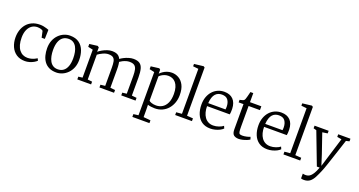

<svg xmlns="http://www.w3.org/2000/svg" viewBox="-52 -1699 5287 2829"><g transform="rotate(20 2591.0 -284.0)"><path d="M26 -271Q25.5 -330.5 42.5 -384.2Q59.5 -438 94 -479.8Q128.5 -521.5 181 -545.8Q233.5 -570 304 -570Q333 -570 360.2 -564.8Q387.5 -559.5 409.2 -552.5Q431 -545.5 444 -540L440 -397H390L369 -493Q367.5 -501 354.2 -507.8Q341 -514.5 322 -518.8Q303 -523 283 -523Q231.5 -523 193.2 -496.2Q155 -469.5 133.8 -420Q112.5 -370.5 112 -302Q111.5 -237 125.2 -188.8Q139 -140.5 163.5 -109.2Q188 -78 221 -62.5Q254 -47 292 -47Q322.5 -47 350.5 -54.2Q378.5 -61.5 401.2 -72Q424 -82.5 439 -93L455 -60Q436.5 -41.5 407.2 -25.2Q378 -9 343.2 1Q308.5 11 274 11Q193 11 138 -26.5Q83 -64 54.8 -128Q26.5 -192 26 -271Z M518.5 -281Q518.5 -349.5 540.2 -403Q562 -456.5 599 -493.8Q636 -531 681.8 -550.5Q727.5 -570 775.5 -570Q865 -570 919.2 -529.8Q973.5 -489.5 998 -423Q1022.5 -356.5 1022.5 -278Q1022.5 -210 1000.8 -156.2Q979 -102.5 942 -65.2Q905 -28 859.2 -8.5Q813.5 11 765.5 11Q698.5 11 651.2 -12.2Q604 -35.5 574.8 -76Q545.5 -116.5 532 -169.2Q518.5 -222 518.5 -281ZM770.5 -41Q821 -41 857 -67Q893 -93 912.2 -144.5Q931.5 -196 931.5 -272Q931.5 -321.5 922.8 -366Q914 -410.5 895.2 -444.8Q876.5 -479 846 -498.5Q815.5 -518 771.5 -518Q720.5 -518 684.2 -492Q648 -466 628.8 -414.8Q609.5 -363.5 609.5 -287Q609.5 -237 618.5 -192.5Q627.5 -148 646.5 -113.8Q665.5 -79.5 696.2 -60.2Q727 -41 770.5 -41Z M1094 0V-43L1158 -51V-489L1081 -506V-551L1208 -567L1230 -551V-507L1229 -482Q1251 -501 1285.8 -521Q1320.5 -541 1360 -554.5Q1399.5 -568 1435 -568Q1471 -568 1497.2 -560.2Q1523.5 -552.5 1541.5 -536Q1559.5 -519.5 1571 -494Q1589 -509 1622.5 -526.2Q1656 -543.5 1695.5 -555.8Q1735 -568 1771 -568Q1834.5 -568 1869.2 -543.5Q1904 -519 1917.5 -467.5Q1931 -416 1931 -335V-51L2007 -43V0H1783V-43L1851 -51V-332Q1851 -389.5 1842.2 -428.5Q1833.5 -467.5 1807.8 -487.2Q1782 -507 1731 -507Q1704.5 -507 1677 -498.8Q1649.5 -490.5 1625.2 -478Q1601 -465.5 1584 -453Q1587.5 -437 1589.8 -418.2Q1592 -399.5 1593 -378.2Q1594 -357 1594 -333V-51L1670 -43V0H1441V-43L1513 -51V-334Q1513 -392 1505.8 -430.2Q1498.5 -468.5 1475 -487.2Q1451.5 -506 1403 -506Q1361 -506 1315.5 -485Q1270 -464 1239 -440V-51L1310 -43V0Z M2592 -298Q2592 -233.5 2572 -177.5Q2552 -121.5 2515 -79Q2478 -36.5 2426 -12.8Q2374 11 2310 11Q2283 11 2251.8 6.8Q2220.5 2.5 2200 -5L2202 80V188L2313 198V242H2045V198L2122 188V-489L2044 -506V-551L2172 -567H2174L2192 -551V-490Q2209.5 -508 2235.8 -526.5Q2262 -545 2296.5 -557.5Q2331 -570 2373 -570Q2428.5 -570 2478.8 -542Q2529 -514 2560.5 -454Q2592 -394 2592 -298ZM2340 -509Q2308.5 -509 2281.5 -499.8Q2254.5 -490.5 2234 -477Q2213.5 -463.5 2202 -451V-70Q2209.5 -58 2241.2 -47Q2273 -36 2314 -36Q2367.5 -36 2410.8 -62.5Q2454 -89 2479.5 -143.8Q2505 -198.5 2505 -284Q2505 -343.5 2492 -386.2Q2479 -429 2456 -456.2Q2433 -483.5 2403.2 -496.2Q2373.5 -509 2340 -509Z M2716.5 -51V-756L2631.5 -765V-802L2776.5 -819H2777.5L2796.5 -806V-50L2891.5 -43V0H2628.5V-43Z M3180 11Q3101 11 3047.2 -26Q2993.5 -63 2966.2 -128.8Q2939 -194.5 2939 -280Q2939 -344.5 2958.2 -397.8Q2977.5 -451 3012 -489.5Q3046.5 -528 3093.2 -549Q3140 -570 3195 -570Q3283.5 -570 3333.5 -519.5Q3383.5 -469 3387 -372Q3387 -343.5 3386 -322Q3385 -300.5 3381 -284H3025Q3025 -233.5 3036.5 -190Q3048 -146.5 3070.8 -114.2Q3093.5 -82 3127.5 -64Q3161.5 -46 3206 -46Q3249 -46 3293 -61.5Q3337 -77 3360 -97L3376 -60Q3357 -40.5 3325.8 -24.5Q3294.5 -8.5 3256.5 1.2Q3218.5 11 3180 11ZM3026 -331H3297Q3298 -338 3298.8 -347.2Q3299.5 -356.5 3299.8 -364.5Q3300 -372.5 3300 -375Q3299.5 -436.5 3270.8 -477.8Q3242 -519 3175 -519Q3145 -519 3119.2 -509Q3093.5 -499 3073.8 -477Q3054 -455 3041.8 -419Q3029.5 -383 3026 -331Z M3626.5 11Q3577 11 3548.2 -12Q3519.5 -35 3519.5 -101V-495H3443.5V-535Q3452.5 -537 3464.5 -539.8Q3476.5 -542.5 3487 -545.5Q3497.5 -548.5 3501.5 -551Q3507 -554.5 3510.8 -558.5Q3514.5 -562.5 3517.8 -568.2Q3521 -574 3524 -582.5Q3528.5 -594.5 3534.8 -618.5Q3541 -642.5 3546.8 -665.2Q3552.5 -688 3554.5 -697H3599.5V-555H3777.5V-495H3599.5V-172Q3599.5 -116.5 3603.8 -91.5Q3608 -66.5 3621.5 -59.8Q3635 -53 3662.5 -53Q3693.5 -53 3729.2 -61.5Q3765 -70 3781.5 -78L3794.5 -40Q3780 -29 3750.8 -17.2Q3721.5 -5.5 3687.8 2.8Q3654 11 3626.5 11Z M4074 11Q3995 11 3941.2 -26Q3887.5 -63 3860.2 -128.8Q3833 -194.5 3833 -280Q3833 -344.5 3852.2 -397.8Q3871.5 -451 3906 -489.5Q3940.5 -528 3987.2 -549Q4034 -570 4089 -570Q4177.5 -570 4227.5 -519.5Q4277.5 -469 4281 -372Q4281 -343.5 4280 -322Q4279 -300.5 4275 -284H3919Q3919 -233.5 3930.5 -190Q3942 -146.5 3964.8 -114.2Q3987.5 -82 4021.5 -64Q4055.5 -46 4100 -46Q4143 -46 4187 -61.5Q4231 -77 4254 -97L4270 -60Q4251 -40.5 4219.8 -24.5Q4188.5 -8.5 4150.5 1.2Q4112.5 11 4074 11ZM3920 -331H4191Q4192 -338 4192.8 -347.2Q4193.5 -356.5 4193.8 -364.5Q4194 -372.5 4194 -375Q4193.5 -436.5 4164.8 -477.8Q4136 -519 4069 -519Q4039 -519 4013.2 -509Q3987.5 -499 3967.8 -477Q3948 -455 3935.8 -419Q3923.5 -383 3920 -331Z M4414 -51V-756L4329 -765V-802L4474 -819H4475L4494 -806V-50L4589 -43V0H4326V-43Z M4735 250.5Q4721.5 250.5 4709.2 248.5Q4697 246.5 4691 243.5V168Q4697 171 4710.2 172.5Q4723.5 174 4737 174Q4755 174 4774 168.2Q4793 162.5 4812.8 144.8Q4832.5 127 4853 92.2Q4873.5 57.5 4894 0H4850L4659 -501L4612 -514V-555H4833V-514L4752 -502L4857 -196L4909 -33L4959 -197L5053 -502L4983 -514V-555H5175V-514L5123 -502Q5087.5 -392.5 5060.8 -311.5Q5034 -230.5 5015 -173.2Q4996 -116 4983.2 -78.2Q4970.5 -40.5 4962.2 -18Q4954 4.5 4949 16Q4918 93 4890.2 145.2Q4862.5 197.5 4826.5 224Q4790.5 250.5 4735 250.5Z"/></g></svg>

Font: Merriweather 7pt Light
Style: Regular
Weight: 300
Designer: Eben Sorkin
Foundry: Eben Sorkin
Version: Version 2.200;gftools[0.9.31]